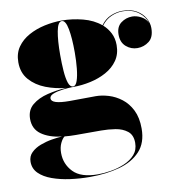

<svg xmlns="http://www.w3.org/2000/svg" viewBox="-81 -546 831 881"><g transform="rotate(-10 334.0 -105.0)"><path d="M43 -49.5Q43 -91 71.5 -114.5Q100 -138 143.2 -148.5Q186.5 -159 230.5 -161.5Q182 -166 137.2 -183.2Q92.5 -200.5 63.8 -233Q35 -265.5 35 -315Q35 -356.5 55.5 -385.8Q76 -415 109.8 -433.5Q143.5 -452 184 -460.8Q224.5 -469.5 264 -469.5Q312.5 -469.5 361.8 -456.8Q411 -444 445 -415.5Q465 -443 492 -454Q519 -465 545 -465Q584.5 -465 610.8 -450Q637 -435 650.2 -411.8Q663.5 -388.5 663.5 -364.5Q663.5 -321.5 639.5 -303Q615.5 -284.5 585.5 -284.5Q555.5 -284.5 532.8 -304.2Q510 -324 510 -360Q510 -396.5 533.2 -414Q556.5 -431.5 585.5 -431.5Q606 -431.5 627.2 -420.2Q648.5 -409 657.5 -388.5Q649 -418.5 620 -440.5Q591 -462.5 545 -462.5Q519.5 -462.5 493.2 -451Q467 -439.5 447.5 -413.5Q468 -395.5 480.5 -371Q493 -346.5 493 -315Q493 -273.5 472.5 -244Q452 -214.5 418.2 -196Q384.5 -177.5 344.2 -168.8Q304 -160 264 -160Q260.5 -160 257 -160Q239 -159.5 214 -156.5Q189 -153.5 170.2 -146.2Q151.5 -139 151.5 -126Q151.5 -99.5 236 -99.5Q262 -99.5 299.2 -100Q336.5 -100.5 358 -100.5Q386 -100.5 417.5 -91Q449 -81.5 476.8 -60.2Q504.5 -39 522 -4Q539.5 31 539.5 82Q539.5 148.5 503.2 187.5Q467 226.5 405.5 243.2Q344 260 268 260Q221 260 175.5 253.8Q130 247.5 92.8 234Q55.5 220.5 33.2 198.5Q11 176.5 11 144.5Q11 118.5 28.5 101.5Q46 84.5 72 74.8Q98 65 125.2 60.5Q152.5 56 172.5 55Q113 47.5 78 22.2Q43 -3 43 -49.5ZM230 -315Q230 -275.5 232.5 -240.8Q235 -206 242.2 -184.2Q249.5 -162.5 264 -162.5Q276 -162.5 283.5 -184.2Q291 -206 294.5 -240.8Q298 -275.5 298 -315Q298 -382 290 -424.5Q282 -467 264 -467Q246 -467 238 -424.5Q230 -382 230 -315ZM156 129Q156 180.5 191.5 217.5Q227 254.5 306 254.5Q334 254.5 367 249Q400 243.5 430.2 230.8Q460.5 218 479.8 196.2Q499 174.5 499 141.5Q499 105 476.5 87.2Q454 69.5 420.8 64.2Q387.5 59 355 59H236.5Q209 59 185 56.5Q174.5 64 165.2 83.5Q156 103 156 129Z"/></g></svg>

Font: Bodoni* 72pt Fatface
Style: Regular
Weight: 900
Version: Version 2.3